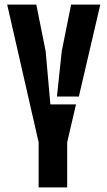

<svg xmlns="http://www.w3.org/2000/svg" viewBox="-20 -820 470 840"><path d="M149 0V-196.4V-197.4L11.4 -800H138.8L179.7 -596.4L200.4 -363.2H312.5L273.9 -197.4V-196.4V0ZM229.1 -397.7 250.2 -596.4 291.1 -800H418.8L325 -397.5Z"/></svg>

Font: Big Shoulders Stencil Display SC Thin
Style: Regular
Weight: 100
Designer: Patric King
Foundry: XO Type Co
Version: Version 2.001